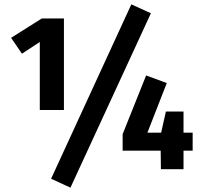

<svg xmlns="http://www.w3.org/2000/svg" viewBox="-20 -778 928 883"><path d="M274 -272H163V-585L81 -531L31 -604L172 -693H274ZM674 -717 304 85 215 44 584 -758ZM866 -85H824V0H720L719 -85H544V-161L652 -431L747 -396L658 -168H721L743 -265H824V-168H866Z"/></svg>

Font: Fira Sans Condensed
Style: Bold
Weight: 700
Width: 3
Designer: bBox Type GmbH & Carrois Corporate GbR & Edenspiekermann AG
Foundry: bBox Type GmbH & Carrois Corporate GbR & Edenspiekermann AG
Version: Version 4.301